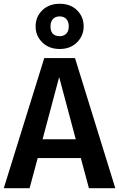

<svg xmlns="http://www.w3.org/2000/svg" viewBox="-25 -999 632 1019"><path d="M292 -739Q235 -739 199.5 -774Q164 -809 164 -859Q164 -910 199.5 -944.5Q235 -979 292 -979Q349 -979 384 -944.5Q419 -910 419 -859Q419 -809 383.5 -774Q348 -739 292 -739ZM292 -912Q269 -912 256 -898Q243 -884 243 -859Q243 -807 292 -807Q314 -807 327 -820.5Q340 -834 340 -859Q340 -884 327 -898Q314 -912 292 -912ZM447 0 404 -160H175L132 0H-5L210 -691H373L587 0ZM201 -260H377L289 -590Z"/></svg>

Font: FiraGO Medium
Style: Regular
Weight: 500
Designer: bBox Type
Foundry: bBox Type GmbH
Version: Version 1.001;PS 001.001;hotconv 1.0.88;makeotf.lib2.5.64775